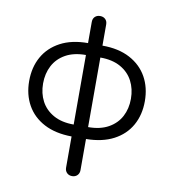

<svg xmlns="http://www.w3.org/2000/svg" viewBox="-100 -808 1013 1128"><g transform="rotate(10 406.5 -243.5)"><path d="M449 5V-66Q521 -66 570 -93.5Q619 -121 643.5 -167.5Q668 -214 668 -273Q668 -332 643.5 -379Q619 -426 570 -453.5Q521 -481 449 -481V-552Q546 -552 613.5 -516Q681 -480 716 -417.5Q751 -355 751 -273Q751 -192 716 -129.5Q681 -67 613.5 -31.5Q546 4 449 5ZM363 5Q266 4 198.5 -31.5Q131 -67 96 -129.5Q61 -192 61 -273Q61 -355 96 -417.5Q131 -480 198.5 -516Q266 -552 363 -552V-481Q291 -481 242 -453.5Q193 -426 168.5 -379Q144 -332 144 -273Q144 -214 168.5 -167.5Q193 -121 242 -93.5Q291 -66 363 -66ZM406 234Q387 234 375 222Q363 210 363 191V-678Q363 -698 375 -709.5Q387 -721 406 -721Q425 -721 437 -709.5Q449 -698 449 -678V191Q449 210 437 222Q425 234 406 234Z"/></g></svg>

Font: Comfortaa Medium
Style: Regular
Weight: 500
Designer: Johan Aakerlund
Foundry: Johan Aakerlund
Version: Version 3.104; ttfautohint (v1.8.1.43-b0c9)